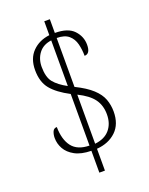

<svg xmlns="http://www.w3.org/2000/svg" viewBox="-155 -840 778 1000"><g transform="rotate(-20 234.0 -340.5)"><path d="M218 -42Q162 -43 127.5 -62Q93 -81 77 -109.5Q61 -138 61 -170Q61 -189 67.5 -204.5Q74 -220 91 -220Q92 -150 122 -111Q152 -72 218 -71V-357Q151 -392 118.5 -431.5Q86 -471 86 -537Q86 -601 123 -638.5Q160 -676 218 -683V-760H249V-684Q321 -684 353.5 -649.5Q386 -615 386 -569Q386 -519 354 -519Q354 -553 346 -585Q338 -617 315 -636.5Q292 -656 249 -656V-385Q308 -356 340.5 -326Q373 -296 385 -263.5Q397 -231 397 -195Q397 -125 356 -86Q315 -47 249 -42V79H218ZM218 -654Q172 -648 148 -616.5Q124 -585 124 -541Q124 -484 147 -455.5Q170 -427 218 -401ZM249 -70Q303 -76 331 -109Q359 -142 359 -193Q359 -243 333.5 -278Q308 -313 249 -342Z"/></g></svg>

Font: Noto Serif Ethiopic Condensed ExtraLight
Style: Regular
Weight: 200
Width: 3
Designer: Monotype Design Team
Foundry: Monotype Imaging Inc.
Version: Version 2.102; ttfautohint (v1.8.4.7-5d5b)